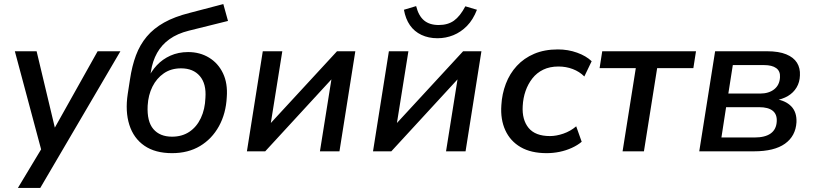

<svg xmlns="http://www.w3.org/2000/svg" viewBox="-20 -744 4003 944"><path d="M68 180 195 -31 189 16 53 -492H160L255 -94H237L460 -492H572L178 180Z M826 9Q743 9 690 -27.5Q637 -64 616 -130Q595 -196 608 -282L619 -353Q629 -420 648.5 -472Q668 -524 701.5 -564Q735 -604 786.5 -633Q838 -662 914 -681L1078 -724L1101 -641L908 -593Q852 -579 813.5 -551.5Q775 -524 752.5 -484Q730 -444 722 -392L716 -355H706Q723 -393 751 -423Q779 -453 818 -470.5Q857 -488 905 -488Q963 -488 1008 -460.5Q1053 -433 1076.5 -383.5Q1100 -334 1095 -267Q1091 -186 1056.5 -123.5Q1022 -61 963.5 -26Q905 9 826 9ZM826 -72Q875 -72 911 -96Q947 -120 967.5 -163.5Q988 -207 990 -263Q995 -332 962.5 -370Q930 -408 870 -408Q821 -408 785.5 -383.5Q750 -359 729.5 -318Q709 -277 706 -225Q702 -147 734 -109.5Q766 -72 826 -72Z M1194 0 1272 -492H1368L1308 -117H1291L1637 -492H1727L1649 0H1553L1613 -376H1630L1284 0Z M1814 0 1892 -492H1988L1928 -117H1911L2257 -492H2347L2269 0H2173L2233 -376H2250L1904 0ZM2131 -556Q2087 -556 2052 -572.5Q2017 -589 1995.5 -620Q1974 -651 1966 -696L2026 -714Q2038 -666 2065 -643.5Q2092 -621 2137 -621Q2182 -621 2212 -642.5Q2242 -664 2268 -713L2325 -696Q2306 -647 2276 -616.5Q2246 -586 2209 -571Q2172 -556 2131 -556Z M2668 9Q2591 9 2540 -20.5Q2489 -50 2464.5 -103.5Q2440 -157 2445 -227Q2448 -282 2467 -332Q2486 -382 2521 -420Q2556 -458 2606.5 -479.5Q2657 -501 2723 -501Q2773 -501 2817.5 -485Q2862 -469 2889 -443L2853 -368Q2829 -392 2796 -404.5Q2763 -417 2726 -417Q2683 -417 2651 -401.5Q2619 -386 2597.5 -358.5Q2576 -331 2564 -296.5Q2552 -262 2550 -223Q2546 -155 2579 -115Q2612 -75 2684 -75Q2715 -75 2750 -87Q2785 -99 2813 -123L2840 -47Q2820 -30 2791.5 -17Q2763 -4 2731.5 2.5Q2700 9 2668 9Z M3041 0 3106 -409H2928L2941 -492H3402L3389 -409H3211L3146 0Z M3418 0 3496 -492H3751Q3809 -492 3845.5 -477Q3882 -462 3898.5 -435.5Q3915 -409 3913 -373Q3912 -340 3896.5 -314Q3881 -288 3854 -272Q3827 -256 3790 -250L3792 -257Q3842 -250 3870 -221.5Q3898 -193 3896 -143Q3892 -75 3839.5 -37.5Q3787 0 3687 0ZM3527 -68H3689Q3742 -68 3769.5 -88Q3797 -108 3799 -147Q3801 -182 3779 -199.5Q3757 -217 3713 -217H3550ZM3561 -284H3717Q3760 -284 3786.5 -305Q3813 -326 3815 -364Q3817 -394 3796.5 -409Q3776 -424 3737 -424H3583Z"/></svg>

Font: Nunito Sans 10pt SemiBold
Style: Italic
Weight: 600
Italic angle: -9°
Designer: Vernon Adams
Foundry: Vernon Adams
Version: Version 3.101;gftools[0.9.27]